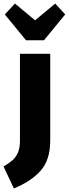

<svg xmlns="http://www.w3.org/2000/svg" viewBox="-76 -835 386 1078"><path d="M206 -46Q206 63 152 123.5Q98 184 2 223L-56 100Q-24 81 -5 64Q14 47 25 21Q36 -5 36 -44V-533H206ZM234 -815 290 -754 171 -609H70L-49 -754L8 -815L121 -721Z"/></svg>

Font: Fira Sans Extra Condensed ExtraBold
Style: Regular
Weight: 800
Width: 1
Designer: Carrois Corporate & Edenspiekermann AG
Foundry: Carrois Corporate GbR & Edenspiekermann AG
Version: Version 4.203